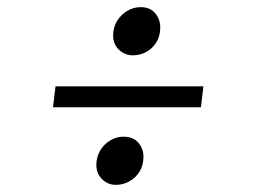

<svg xmlns="http://www.w3.org/2000/svg" viewBox="-20 -568 709 538"><path d="M135.5 -326H550L543 -267.5H128.5ZM250 -107.5Q250.5 -129.5 261.2 -147Q272 -164.5 289.2 -174.8Q306.5 -185 326 -185Q353.5 -185 368 -167.8Q382.5 -150.5 382 -127Q381.5 -104 370.8 -86.8Q360 -69.5 342.5 -59.8Q325 -50 304 -50Q282.5 -50 266 -66Q249.5 -82 250 -107.5ZM351.5 -413Q330 -413 313.2 -428.8Q296.5 -444.5 297 -470.5Q297.5 -492.5 308.5 -510Q319.5 -527.5 337 -537.8Q354.5 -548 374 -548Q401 -548 415.2 -530.5Q429.5 -513 429 -490Q429 -467 418.2 -449.5Q407.5 -432 390 -422.5Q372.5 -413 351.5 -413Z"/></svg>

Font: Merriweather 96pt SemiBold
Style: Italic
Weight: 600
Italic angle: -7.8°
Version: Version 2.101